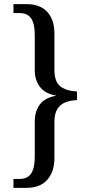

<svg xmlns="http://www.w3.org/2000/svg" viewBox="-20 -780 436 928"><path d="M45 128V85H73Q114 85 131 58Q148 31 148 -20V-193Q148 -242 172.5 -275Q197 -308 251 -317V-318Q199 -327 173.5 -359.5Q148 -392 148 -441V-612Q148 -664 131 -690.5Q114 -717 73 -717H45V-760H108Q174 -760 208.5 -722.5Q243 -685 243 -617V-443Q243 -382 274.5 -360.5Q306 -339 352 -338V-296Q321 -295 296.5 -285.5Q272 -276 257.5 -253.5Q243 -231 243 -190V-16Q243 50 208.5 89Q174 128 108 128Z"/></svg>

Font: Noto Serif SemiCondensed
Style: Regular
Weight: 400
Width: 4
Designer: Monotype Design Team
Foundry: Monotype Imaging Inc.
Version: Version 2.013